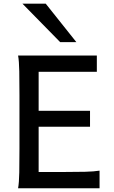

<svg xmlns="http://www.w3.org/2000/svg" viewBox="-20 -1011 612 1031"><path d="M187.5 -416H463.4V-330.6H187.5V-87.4H315.9Q387.2 -87.4 436.3 -88.6Q485.4 -89.8 514.6 -94.7V0H77.1Q82.5 -29.3 83.5 -84.7Q84.5 -140.1 84.5 -212.4V-500.5Q84.5 -572.8 83.5 -628.2Q82.5 -683.6 77.1 -712.9H500V-625.5H187.5ZM100.6 -991.2H225.6L390.1 -784.7H303.2Z"/></svg>

Font: Kanchenjunga Medium
Style: Regular
Weight: 500
Version: Version 2.001